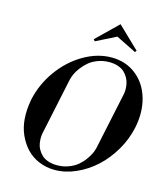

<svg xmlns="http://www.w3.org/2000/svg" viewBox="-139 -1082 1046 1201"><g transform="rotate(15 384.0 -481.5)"><path d="M328.1 12.2Q273.4 12.2 226.1 -7.6Q178.7 -27.3 145.3 -62.5Q111.8 -97.7 90.1 -146.2Q68.4 -194.8 64.7 -252.2Q61 -309.6 73.2 -374Q95.2 -478.5 159.2 -567.4Q223.1 -656.2 312 -708Q400.9 -759.8 492.2 -759.8Q583.5 -759.8 650.1 -708Q716.8 -656.2 742.9 -567.6Q769 -479 747.1 -374Q730.5 -295.4 688.7 -224.1Q647 -152.8 590.8 -101.1Q534.7 -49.3 465.6 -18.6Q396.5 12.2 328.1 12.2ZM195.8 -189Q192.9 -175.3 192.9 -158.9Q192.9 -142.6 196 -123Q199.2 -103.5 209.5 -85.7Q219.7 -67.9 234.9 -53Q250 -38.1 275.9 -29.1Q301.8 -20 335 -20Q374.5 -20 408.7 -33Q442.9 -45.9 465.8 -64.9Q488.8 -84 506.3 -108.2Q523.9 -132.3 533 -152.1Q542 -171.9 545.9 -189L624 -558.1Q627 -571.8 627 -588.4Q627 -605 623.3 -624.5Q619.6 -644 609.6 -662.1Q599.6 -680.2 584.2 -695.1Q568.8 -710 543.2 -719Q517.6 -728 484.9 -728Q446.3 -728 412.1 -715.1Q377.9 -702.1 355 -682.9Q332 -663.6 314 -639.6Q295.9 -615.7 286.9 -595.5Q277.8 -575.2 273.9 -558.1ZM353 -840.8 491.2 -975.1 630.9 -840.8 623 -830.1 492.2 -895 362.8 -830.1Z"/></g></svg>

Font: Fin Serif Display
Style: Italic
Weight: 400
Italic angle: -12°
Designer: J. Blake Harris
Version: Version 1.006;FEAKit 1.0